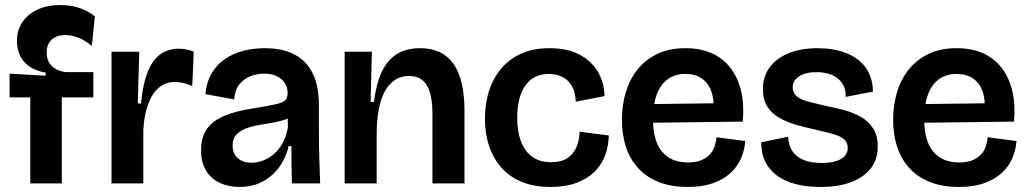

<svg xmlns="http://www.w3.org/2000/svg" viewBox="-20 -727 4077 761"><path d="M100 0V-341H18V-435L161 -427V-439Q118 -447 93 -466Q68 -485 57.5 -511Q47 -537 47 -564Q47 -607 68.5 -639Q90 -671 128.5 -689Q167 -707 219 -707Q262 -707 296.5 -695Q331 -683 356 -662L344 -545Q319 -566 292 -577Q265 -588 238 -588Q205 -588 185 -570Q165 -552 165 -518Q165 -495 175 -478.5Q185 -462 203 -452.5Q221 -443 243 -441H350V-341H225V0Z M422 0V-264V-522H532L526 -317H539Q546 -393 565 -441Q584 -489 615 -511.5Q646 -534 689 -534Q702 -534 717 -531.5Q732 -529 748 -522L742 -386Q724 -394 706.5 -398Q689 -402 674 -402Q636 -402 609.5 -379.5Q583 -357 567.5 -315Q552 -273 548 -214V0Z M929 14Q887 14 852.5 -1.5Q818 -17 797.5 -49.5Q777 -82 777 -132Q777 -176 793.5 -205.5Q810 -235 841 -253.5Q872 -272 914 -283Q956 -294 1006 -301Q1052 -309 1076 -314.5Q1100 -320 1110 -329.5Q1120 -339 1120 -357Q1120 -392 1095 -413.5Q1070 -435 1026 -435Q999 -435 973 -425Q947 -415 929 -393Q911 -371 908 -333L794 -354Q799 -404 820 -438.5Q841 -473 873.5 -494.5Q906 -516 946 -526Q986 -536 1029 -536Q1100 -536 1147.5 -511Q1195 -486 1219.5 -436Q1244 -386 1244 -310V-214Q1244 -179 1244.5 -143Q1245 -107 1246.5 -71Q1248 -35 1249 0H1137Q1136 -35 1135.5 -71.5Q1135 -108 1135 -148H1124Q1114 -103 1088 -66.5Q1062 -30 1022 -8Q982 14 929 14ZM977 -82Q999 -82 1022 -90.5Q1045 -99 1065 -116Q1085 -133 1100 -159.5Q1115 -186 1121 -222L1120 -274L1146 -275Q1133 -261 1110 -253Q1087 -245 1059.5 -240.5Q1032 -236 1004 -231Q976 -226 953 -217Q930 -208 916 -192.5Q902 -177 902 -150Q902 -118 922.5 -100Q943 -82 977 -82Z M1346 0V-293V-522H1454L1449 -323H1462Q1471 -395 1493.5 -442.5Q1516 -490 1553.5 -513Q1591 -536 1645 -536Q1733 -536 1777 -474.5Q1821 -413 1821 -287V0H1694V-274Q1694 -353 1671.5 -389.5Q1649 -426 1601 -426Q1561 -426 1532 -399.5Q1503 -373 1488 -322Q1473 -271 1473 -197V0Z M2163 14Q2096 14 2047 -6.5Q1998 -27 1966 -64Q1934 -101 1918 -150Q1902 -199 1902 -256Q1902 -315 1918 -365.5Q1934 -416 1966 -454.5Q1998 -493 2046 -514.5Q2094 -536 2158 -536Q2229 -536 2277 -510.5Q2325 -485 2350 -442Q2375 -399 2376 -346L2262 -324Q2261 -359 2248 -383.5Q2235 -408 2211 -421Q2187 -434 2155 -434Q2127 -434 2104 -423.5Q2081 -413 2064.5 -391Q2048 -369 2039 -337Q2030 -305 2030 -261Q2030 -204 2046 -164Q2062 -124 2092 -104Q2122 -84 2164 -84Q2206 -84 2230.5 -101.5Q2255 -119 2266 -146.5Q2277 -174 2277 -205L2393 -190Q2392 -147 2378 -110Q2364 -73 2335 -45Q2306 -17 2263 -1.5Q2220 14 2163 14Z M2706 14Q2640 14 2591 -5.5Q2542 -25 2509.5 -60.5Q2477 -96 2461 -144.5Q2445 -193 2445 -252Q2445 -312 2461 -363.5Q2477 -415 2508.5 -453.5Q2540 -492 2587 -514Q2634 -536 2696 -536Q2756 -536 2801 -516Q2846 -496 2875.5 -457.5Q2905 -419 2917.5 -365.5Q2930 -312 2924 -245L2525 -240V-314L2838 -318L2807 -276Q2812 -328 2800 -363Q2788 -398 2761.5 -416Q2735 -434 2697 -434Q2655 -434 2626 -412.5Q2597 -391 2582.5 -351Q2568 -311 2568 -256Q2568 -169 2604 -126Q2640 -83 2707 -83Q2738 -83 2758.5 -91.5Q2779 -100 2792.5 -114Q2806 -128 2812 -146Q2818 -164 2820 -183L2934 -168Q2931 -131 2916.5 -98Q2902 -65 2874 -40Q2846 -15 2804.5 -0.5Q2763 14 2706 14Z M3232 14Q3180 14 3137 3.5Q3094 -7 3062.5 -29Q3031 -51 3014 -84.5Q2997 -118 2997 -163L3104 -185Q3105 -151 3121 -127.5Q3137 -104 3166.5 -92.5Q3196 -81 3238 -81Q3285 -81 3312.5 -96.5Q3340 -112 3340 -141Q3340 -162 3326 -174.5Q3312 -187 3284.5 -195Q3257 -203 3217 -212Q3175 -221 3136.5 -232Q3098 -243 3068 -260.5Q3038 -278 3021 -305Q3004 -332 3004 -374Q3004 -424 3030.5 -460Q3057 -496 3105.5 -516Q3154 -536 3221 -536Q3282 -536 3331.5 -517.5Q3381 -499 3410 -460.5Q3439 -422 3440 -364L3332 -343Q3333 -375 3318 -397Q3303 -419 3277 -430Q3251 -441 3216 -441Q3173 -441 3147.5 -424.5Q3122 -408 3122 -381Q3122 -359 3138 -345.5Q3154 -332 3182.5 -324.5Q3211 -317 3250 -308Q3287 -301 3324 -291Q3361 -281 3391.5 -264Q3422 -247 3440.5 -218.5Q3459 -190 3459 -146Q3459 -96 3432 -60.5Q3405 -25 3354.5 -5.5Q3304 14 3232 14Z M3781 14Q3715 14 3666 -5.5Q3617 -25 3584.5 -60.5Q3552 -96 3536 -144.5Q3520 -193 3520 -252Q3520 -312 3536 -363.5Q3552 -415 3583.5 -453.5Q3615 -492 3662 -514Q3709 -536 3771 -536Q3831 -536 3876 -516Q3921 -496 3950.5 -457.5Q3980 -419 3992.5 -365.5Q4005 -312 3999 -245L3600 -240V-314L3913 -318L3882 -276Q3887 -328 3875 -363Q3863 -398 3836.5 -416Q3810 -434 3772 -434Q3730 -434 3701 -412.5Q3672 -391 3657.5 -351Q3643 -311 3643 -256Q3643 -169 3679 -126Q3715 -83 3782 -83Q3813 -83 3833.5 -91.5Q3854 -100 3867.5 -114Q3881 -128 3887 -146Q3893 -164 3895 -183L4009 -168Q4006 -131 3991.5 -98Q3977 -65 3949 -40Q3921 -15 3879.5 -0.5Q3838 14 3781 14Z"/></svg>

Font: Bricolage Grotesque 60pt SemiBold
Style: Regular
Weight: 600
Version: Version 1.001;gftools[0.9.33.dev8+g029e19f]